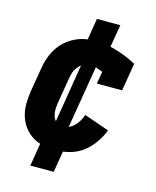

<svg xmlns="http://www.w3.org/2000/svg" viewBox="-111 -705 722 888"><g transform="rotate(15 250.0 -260.5)"><path d="M216 8Q186 8 156.5 2.5Q127 -3 103 -18Q79 -33 62 -55.5Q45 -78 36.5 -105.5Q28 -133 28 -163.5Q28 -194 33 -225L53 -345Q57 -369 65.5 -393Q74 -417 88 -439Q102 -461 122 -478.5Q142 -496 165.5 -507.5Q189 -519 213.5 -523.5Q238 -528 263 -528Q290 -528 316.5 -523.5Q343 -519 367.5 -511.5Q392 -504 416 -494Q440 -484 462 -472L440 -339H319L329 -398Q314 -404 298.5 -409Q283 -414 266 -414Q250 -414 235.5 -406Q221 -398 210.5 -385Q200 -372 195 -356.5Q190 -341 188 -326L168 -206Q165 -189 165 -172.5Q165 -156 170 -141Q175 -126 187.5 -116Q200 -106 216 -106Q231 -106 246 -112.5Q261 -119 272.5 -130.5Q284 -142 292 -156Q300 -170 305 -185L425 -143Q413 -112 392.5 -82.5Q372 -53 344.5 -32Q317 -11 283 -1.5Q249 8 216 8ZM120 107 148 -64 171 -61 237 -463H270L216 -470L242 -628H354L325 -456L303 -459L236 -57H203L258 -50L232 107Z"/></g></svg>

Font: Iosevka Curly Slab Heavy
Style: Italic
Weight: 900
Italic angle: -9°
Monospace: yes
Designer: Belleve Invis
Foundry: Belleve Invis
Version: Version 22.1.2; ttfautohint (v1.8.4)